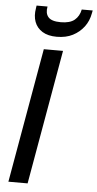

<svg xmlns="http://www.w3.org/2000/svg" viewBox="-61 -958 502 995"><g transform="rotate(5 190.0 -461.0)"><path d="M22 0 145 -700H245L122 0ZM206 -770Q160 -770 131 -788Q102 -806 90.5 -837Q79 -868 86 -908L88 -922H145Q138 -887 155 -867Q172 -847 220 -847Q268 -847 292 -867Q316 -887 323 -922H380L377 -907Q370 -867 347 -836.5Q324 -806 289 -788Q254 -770 206 -770Z"/></g></svg>

Font: DM Sans 28pt Medium
Style: Italic
Weight: 500
Italic angle: -10°
Version: Version 4.004;gftools[0.9.30]